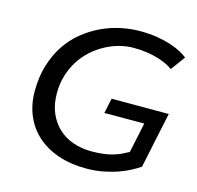

<svg xmlns="http://www.w3.org/2000/svg" viewBox="-101 -780 924 899"><g transform="rotate(15 361.0 -330.5)"><path d="M422.9 -334H699.7L642.6 -62.5L641.6 -63Q626 -51.8 601.6 -38.6Q577.1 -25.4 544.9 -13.9Q512.7 -2.4 474.1 5.1Q435.5 12.7 392.6 12.7Q315.4 12.7 254.9 -8.3Q194.3 -29.3 152.3 -67.4Q110.4 -105.5 88.1 -158.4Q65.9 -211.4 65.9 -274.9Q65.9 -344.2 83 -400.6Q100.1 -457 129.4 -501.5Q158.7 -545.9 198.5 -578.4Q238.3 -610.8 283.2 -632.3Q328.1 -653.8 376.5 -664.1Q424.8 -674.3 471.7 -674.3Q517.1 -674.3 554.7 -668Q592.3 -661.6 621.8 -651.9Q651.4 -642.1 672.4 -630.6Q693.4 -619.1 705.1 -608.9L654.3 -539.6Q643.1 -548.3 624.8 -557.4Q606.4 -566.4 582 -574Q557.6 -581.5 527.3 -586.2Q497.1 -590.8 461.4 -590.8Q427.2 -590.8 392.3 -581.5Q357.4 -572.3 325 -554.7Q292.5 -537.1 263.9 -511.5Q235.4 -485.8 214.1 -452.6Q192.9 -419.4 180.7 -379.2Q168.5 -338.9 168.5 -292.5Q168.5 -238.8 186 -197.8Q203.6 -156.7 233.9 -128.4Q264.2 -100.1 305.4 -85.7Q346.7 -71.3 394 -71.3Q426.8 -71.3 451.7 -74.5Q476.6 -77.6 497.1 -83.5Q517.6 -89.4 534.9 -97.4Q552.2 -105.5 569.8 -115.2L600.6 -261.2L407.2 -260.7Z"/></g></svg>

Font: PT Astra Sans
Style: Italic
Weight: 400
Italic angle: -16°
Designer: A.Korolkova, I. Chaeva
Foundry: ParaType Ltd
Version: Version 1.001; ttfautohint (v1.6)